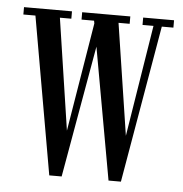

<svg xmlns="http://www.w3.org/2000/svg" viewBox="-44 -566 582 610"><g transform="rotate(5 247.5 -261.0)"><path d="M324 2 234 -500H194V-523.5H347.5V-500H312L366.5 -144.5L423.5 -500H388.5V-523.5H487V-500H450L363.5 2ZM135 2 47 -500H8.5V-523.5H161.5V-500H125L178.5 -144.5L237 -500H207V-523.5H302.5V-500H263L174.5 2Z"/></g></svg>

Font: Imbue 48pt
Style: Regular
Weight: 400
Designer: Tyler Finck
Foundry: Etcetera Type Company
Version: Version 1.102